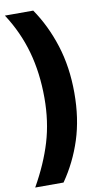

<svg xmlns="http://www.w3.org/2000/svg" viewBox="-98 -779 522 981"><g transform="rotate(-10 163.0 -288.0)"><path d="M149 158H2Q65 47 96.5 -58Q128 -163 128 -285Q128 -415 97 -525.5Q66 -636 2 -734H149Q211 -644 247 -531Q283 -418 283 -284Q283 -151 248 -42.5Q213 66 149 158Z"/></g></svg>

Font: Noto Sans UI CondBlack
Style: Regular
Weight: 900
Width: 3
Designer: Monotype Design Team
Foundry: Monotype Imaging Inc.
Version: Version 1.001